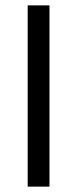

<svg xmlns="http://www.w3.org/2000/svg" viewBox="-20 -694 287 714"><path d="M164 0H83V-674H164Z"/></svg>

Font: Hind Guntur
Style: Regular
Weight: 400
Version: Version 1.000;PS 1.0;hotconv 1.0.86;makeotf.lib2.5.63406; tt